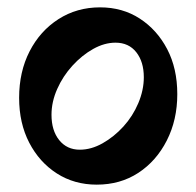

<svg xmlns="http://www.w3.org/2000/svg" viewBox="-20 -490 534 522"><path d="M243 12Q182 12 134.5 -18.5Q87 -49 59.5 -102Q32 -155 32 -224Q32 -295 60.5 -350.5Q89 -406 139 -438Q189 -470 252 -470Q313 -470 360 -439.5Q407 -409 434.5 -356.5Q462 -304 462 -234Q462 -164 433.5 -108Q405 -52 356 -20Q307 12 243 12ZM197 -83Q228 -83 259 -100.5Q290 -118 315.5 -146Q341 -174 356 -209.5Q371 -245 371 -280Q371 -322 350.5 -348Q330 -374 294 -374Q264 -374 233.5 -357Q203 -340 177 -311.5Q151 -283 135.5 -248Q120 -213 120 -178Q120 -135 141 -109Q162 -83 197 -83Z"/></svg>

Font: Alegreya SemiBold
Style: Regular
Weight: 600
Designer: Juan Pablo del Peral
Foundry: Huerta Tipografica
Version: Version 2.009